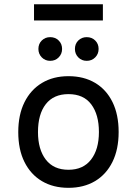

<svg xmlns="http://www.w3.org/2000/svg" viewBox="-20 -888 656 920"><path d="M308 12Q235 12 181 -20Q127 -52 97.2 -111.8Q67.5 -171.5 67.5 -255Q67.5 -338 97.2 -398Q127 -458 181 -490.5Q235 -523 308 -523Q381.5 -523 435.5 -491Q489.5 -459 519 -399Q548.5 -339 548.5 -255.5Q548.5 -172.5 519 -112.5Q489.5 -52.5 435.5 -20.2Q381.5 12 308 12ZM308 -74.5Q378.5 -74.5 416.2 -123.2Q454 -172 454 -255.5Q454 -339 417.2 -388Q380.5 -437 308 -437Q237 -437 199.5 -389Q162 -341 162 -255Q162 -172 199.5 -123.2Q237 -74.5 308 -74.5ZM220.5 -596.5Q196.5 -596.5 180.2 -613Q164 -629.5 164 -653.5Q164 -678 180.2 -694Q196.5 -710 220.5 -710Q245 -710 261.2 -694Q277.5 -678 277.5 -653.5Q277.5 -629.5 261.2 -613Q245 -596.5 220.5 -596.5ZM395.5 -596.5Q371.5 -596.5 355.2 -613Q339 -629.5 339 -653.5Q339 -678 355.2 -694Q371.5 -710 395.5 -710Q420 -710 436.2 -694Q452.5 -678 452.5 -653.5Q452.5 -629.5 436.2 -613Q420 -596.5 395.5 -596.5ZM143 -790V-867.5H473V-790Z"/></svg>

Font: Overpass Mono Light Medium
Style: Regular
Weight: 500
Monospace: yes
Version: Version 4.000